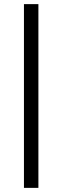

<svg xmlns="http://www.w3.org/2000/svg" viewBox="-20 -810 301 930"><path d="M166 100H96V-790H166Z"/></svg>

Font: Fz Poppins Light
Style: Regular
Weight: 300
Designer: Ninad Kale (Devanagari), Jonny Pinhorn (Latin)
Foundry: Indian Type Foundry
Version: Vit hóa bi Vntype.Com & FontZin.Com